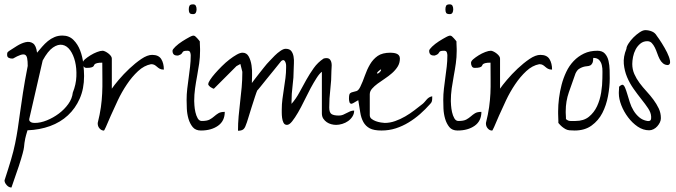

<svg xmlns="http://www.w3.org/2000/svg" viewBox="-37 -587 3047 865"><path d="M-16.6 225.6Q1 171.9 12.7 132.3Q24.4 92.8 31.2 59.1Q38.1 25.4 43 -6.8Q47.9 -39.1 53.2 -78.6Q58.6 -118.2 66.4 -168.9Q74.2 -219.7 87.9 -290Q87.9 -311.5 85.4 -324.2Q83 -336.9 75.7 -340.3Q68.4 -343.8 55.2 -339.4Q42 -335 21.5 -323.2H16.6Q8.8 -323.2 2 -326.7Q-4.9 -330.1 -4.9 -339.8Q-4.9 -346.7 -3.9 -349.6Q-2.9 -352.5 3.9 -357.4Q18.6 -367.2 39.1 -379.9Q59.6 -392.6 78.6 -397Q97.7 -401.4 111.8 -391.6Q126 -381.8 129.9 -349.6Q140.6 -362.3 152.8 -376.5Q165 -390.6 178.7 -401.9Q192.4 -413.1 208.5 -419.9Q224.6 -426.8 244.1 -426.8Q274.4 -426.8 293.9 -407.2Q313.5 -387.7 324.2 -359.4Q335 -331.1 338.4 -299.3Q341.8 -267.6 341.8 -244.1Q341.8 -187.5 322.3 -143.1Q302.7 -98.6 269 -67.4Q235.4 -36.1 188.5 -19Q141.6 -2 86.9 0Q79.1 25.4 76.7 37.1Q74.2 48.8 73.2 57.1Q72.3 65.4 71.3 75.2Q70.3 85 64.9 105Q59.6 125 47.9 161.1Q36.1 197.3 14.6 257.8Q2.9 257.8 -6.8 247.1Q-16.6 236.3 -16.6 225.6ZM94.7 -50.8Q93.8 -44.9 96.7 -41.5Q99.6 -38.1 103.5 -36.1Q107.4 -34.2 112.3 -33.7Q117.2 -33.2 120.1 -33.2Q145.5 -33.2 174.3 -44.9Q203.1 -56.6 228 -75.2Q252.9 -93.8 270.5 -118.2Q288.1 -142.6 291 -169.9Q305.7 -206.1 307.1 -242.7Q308.6 -279.3 301.3 -309.6Q293.9 -339.8 279.3 -360.4Q264.6 -380.9 244.6 -384.8Q224.6 -388.7 201.7 -373Q178.7 -357.4 155.3 -314.5Z M403.3 -33.2Q413.1 -72.3 417.5 -104Q421.9 -135.7 423.3 -166Q424.8 -196.3 424.3 -229.5Q423.8 -262.7 423.8 -304.7Q408.2 -304.7 400.9 -302.7Q393.6 -300.8 390.6 -298.3Q387.7 -295.9 386.7 -293Q385.7 -290 383.3 -287.6Q380.9 -285.2 374 -283.2Q367.2 -281.2 352.5 -281.2Q343.8 -281.2 339.8 -288.1Q335.9 -294.9 335.9 -303.7Q335.9 -311.5 346.2 -320.3Q356.4 -329.1 370.6 -337.9Q384.8 -346.7 399.9 -352.5Q415 -358.4 425.8 -358.4Q429.7 -358.4 437 -355Q444.3 -351.6 451.2 -346.2Q458 -340.8 462.4 -335Q466.8 -329.1 466.8 -323.2V-187.5Q476.6 -202.1 498 -227.5Q519.5 -252.9 545.9 -277.8Q572.3 -302.7 599.6 -321.3Q627 -339.8 648.4 -339.8Q677.7 -339.8 689.5 -320.8Q701.2 -301.8 701.2 -273.4Q689.5 -273.4 682.6 -277.3Q675.8 -281.2 670.4 -286.1Q665 -291 659.2 -294.4Q653.3 -297.9 643.6 -297.9Q612.3 -292 585 -266.6Q557.6 -241.2 534.7 -207Q511.7 -172.9 493.7 -134.8Q475.6 -96.7 461.9 -65.4Q448.2 -34.2 439.9 -14.6Q431.6 4.9 429.7 1Q419.9 1 411.6 -8.3Q403.3 -17.6 403.3 -30.3Z M803.7 -136.7Q803.7 -162.1 806.6 -187Q809.6 -211.9 813 -236.8Q816.4 -261.7 819.3 -286.6Q822.3 -311.5 822.3 -337.9Q822.3 -343.8 819.8 -351.1Q817.4 -358.4 807.6 -358.4Q794.9 -358.4 791 -356.4Q787.1 -354.5 785.6 -351.6Q784.2 -348.6 780.8 -344.7Q777.3 -340.8 765.6 -336.9H760.7Q740.2 -336.9 740.2 -358.4Q740.2 -364.3 753.4 -377Q766.6 -389.6 784.2 -400.9Q801.8 -412.1 817.4 -420.4Q833 -428.7 837.9 -425.8Q839.8 -425.8 843.8 -422.4Q847.7 -418.9 851.6 -414.6Q855.5 -410.2 858.9 -406.2Q862.3 -402.3 863.3 -400.4Q863.3 -398.4 863.3 -392.6Q863.3 -386.7 863.8 -379.9Q864.3 -373 864.3 -366.7Q864.3 -360.4 864.3 -357.4Q864.3 -329.1 860.4 -301.3Q856.4 -273.4 851.1 -245.1Q845.7 -216.8 841.8 -188.5Q837.9 -160.2 837.9 -131.8Q837.9 -127 838.9 -112.3Q839.8 -97.7 843.3 -82Q846.7 -66.4 853.5 -54.2Q860.4 -42 872.1 -42Q895.5 -42 907.2 -48.3Q918.9 -54.7 927.7 -62.5Q936.5 -70.3 946.8 -76.7Q957 -83 975.6 -83Q975.6 -42 945.3 -20.5Q915 1 868.2 1Q843.8 1 831.1 -14.6Q818.4 -30.3 812 -52.2Q805.7 -74.2 804.7 -97.7Q803.7 -121.1 803.7 -136.7ZM813.5 -544.9Q813.5 -555.7 816.9 -561.5Q820.3 -567.4 833 -567.4Q841.8 -567.4 845.2 -561Q848.6 -554.7 848.6 -544.9Q848.6 -536.1 845.2 -529.8Q841.8 -523.4 833 -523.4Q820.3 -523.4 816.9 -528.8Q813.5 -534.2 813.5 -544.9Z M1054.7 -263.7 1045.9 -298.8 1028.3 -289.1 926.8 -187.5Q925.8 -186.5 919.4 -189.9Q913.1 -193.4 910.2 -195.3Q908.2 -197.3 904.8 -200.7Q901.4 -204.1 901.4 -205.1V-209Q901.4 -214.8 909.7 -227.5Q918 -240.2 931.6 -255.9Q945.3 -271.5 962.4 -288.6Q979.5 -305.7 996.6 -318.8Q1013.7 -332 1029.3 -340.8Q1044.9 -349.6 1055.7 -349.6Q1074.2 -349.6 1083.5 -332.5Q1092.8 -315.4 1096.2 -292.5Q1099.6 -269.5 1098.6 -246.6Q1097.7 -223.6 1097.7 -212.9Q1100.6 -217.8 1110.4 -230Q1120.1 -242.2 1130.9 -256.3Q1141.6 -270.5 1151.4 -282.2Q1161.1 -293.9 1165 -298.8Q1168 -301.8 1178.2 -313Q1188.5 -324.2 1200.7 -336.4Q1212.9 -348.6 1226.6 -357.9Q1240.2 -367.2 1250 -367.2Q1267.6 -367.2 1275.4 -356.9Q1283.2 -346.7 1285.6 -332Q1288.1 -317.4 1287.1 -301.3Q1286.1 -285.2 1286.1 -274.4Q1286.1 -237.3 1281.2 -201.2Q1276.4 -165 1276.4 -127V-119.1Q1296.9 -142.6 1312 -170.9Q1327.1 -199.2 1342.8 -227.1Q1358.4 -254.9 1376.5 -280.3Q1394.5 -305.7 1420.9 -323.2Q1422.9 -324.2 1427.2 -324.7Q1431.6 -325.2 1433.6 -325.2Q1444.3 -325.2 1449.7 -318.8Q1455.1 -312.5 1456.5 -303.2Q1458 -293.9 1457 -284.2Q1456.1 -274.4 1456.1 -267.6Q1456.1 -225.6 1451.2 -185.1Q1446.3 -144.5 1446.3 -102.5Q1446.3 -80.1 1456.5 -73.2Q1466.8 -66.4 1489.3 -66.4Q1500 -66.4 1508.3 -69.8Q1516.6 -73.2 1524.4 -77.6Q1532.2 -82 1540.5 -85.4Q1548.8 -88.9 1558.6 -88.9Q1558.6 -74.2 1550.8 -62Q1543 -49.8 1531.2 -41.5Q1519.5 -33.2 1504.9 -28.8Q1490.2 -24.4 1477.5 -24.4Q1466.8 -24.4 1455.6 -27.3Q1444.3 -30.3 1435.1 -36.6Q1425.8 -43 1419.4 -52.7Q1413.1 -62.5 1413.1 -76.2V-263.7Q1402.3 -255.9 1389.2 -235.4Q1376 -214.8 1361.8 -188.5Q1347.7 -162.1 1333.5 -132.8Q1319.3 -103.5 1305.7 -80.1Q1292 -56.6 1279.3 -40.5Q1266.6 -24.4 1255.9 -24.4Q1245.1 -24.4 1240.2 -34.2Q1235.4 -43.9 1233.9 -56.2Q1232.4 -68.4 1232.4 -79.1Q1232.4 -89.8 1232.4 -93.8Q1232.4 -117.2 1235.4 -140.6Q1238.3 -164.1 1242.2 -188Q1246.1 -211.9 1249 -235.4Q1252 -258.8 1252 -282.2Q1252 -285.2 1252 -291Q1252 -296.9 1250.5 -302.2Q1249 -307.6 1246.1 -312Q1243.2 -316.4 1238.3 -316.4Q1237.3 -316.4 1236.8 -315.9Q1236.3 -315.4 1235.4 -315.4Q1235.4 -314.5 1233.4 -314.5Q1232.4 -314.5 1229.5 -311.5Q1226.6 -308.6 1225.6 -306.6Q1214.8 -293 1197.3 -271.5Q1179.7 -250 1163.1 -229.5Q1146.5 -209 1134.8 -194.3Q1123 -179.7 1122.1 -179.7Q1119.1 -173.8 1111.8 -151.4Q1104.5 -128.9 1096.2 -103Q1087.9 -77.1 1081.1 -54.2Q1074.2 -31.2 1071.3 -25.4Q1066.4 -9.8 1058.6 -3.9Q1050.8 2 1035.2 2Q1035.2 -31.2 1038.1 -63.5Q1041 -95.7 1044.9 -128.4Q1048.8 -161.1 1051.8 -193.8Q1054.7 -226.6 1054.7 -260.7Z M1553.7 -122.1Q1546.9 -118.2 1543 -120.1Q1539.1 -122.1 1537.6 -126Q1536.1 -129.9 1535.6 -135.3Q1535.2 -140.6 1535.2 -142.6Q1535.2 -162.1 1540 -166.5Q1544.9 -170.9 1552.7 -172.4Q1560.5 -173.8 1569.3 -176.8Q1578.1 -179.7 1585.9 -195.3Q1597.7 -219.7 1606.9 -246.6Q1616.2 -273.4 1629.9 -296.9Q1643.6 -320.3 1664.6 -335Q1685.5 -349.6 1722.7 -349.6Q1728.5 -349.6 1735.8 -348.6Q1743.2 -347.7 1749.5 -345.2Q1755.9 -342.8 1760.3 -337.4Q1764.6 -332 1764.6 -323.2Q1764.6 -302.7 1754.4 -286.6Q1744.1 -270.5 1729 -257.3Q1713.9 -244.1 1696.3 -232.4Q1678.7 -220.7 1664.1 -210Q1649.4 -199.2 1639.2 -187.5Q1628.9 -175.8 1628.9 -162.1V-68.4Q1628.9 -57.6 1637.2 -51.3Q1645.5 -44.9 1656.2 -41Q1667 -37.1 1678.7 -35.2Q1690.4 -33.2 1696.3 -33.2Q1719.7 -33.2 1743.2 -41.5Q1766.6 -49.8 1788.6 -62.5Q1810.5 -75.2 1830.1 -90.3Q1849.6 -105.5 1867.2 -119.1Q1873 -124 1877.4 -129.4Q1881.8 -134.8 1886.2 -139.6Q1890.6 -144.5 1896 -147.9Q1901.4 -151.4 1910.2 -153.3Q1910.2 -152.3 1910.2 -149.4Q1910.2 -146.5 1910.2 -144.5Q1910.2 -136.7 1908.7 -130.9Q1907.2 -125 1901.4 -119.1Q1879.9 -94.7 1855.5 -73.2Q1831.1 -51.8 1803.7 -35.2Q1776.4 -18.6 1746.1 -8.8Q1715.8 1 1681.6 1Q1647.5 1 1628.9 -8.8Q1610.4 -18.6 1600.1 -37.1Q1589.8 -55.7 1585.9 -81.1Q1582 -106.4 1577.1 -135.7ZM1679.7 -273.4Q1679.7 -275.4 1676.3 -272.9Q1672.9 -270.5 1668.5 -266.6Q1664.1 -262.7 1662.1 -259.3Q1660.2 -255.9 1662.1 -255.9Q1667 -254.9 1673.8 -261.7Q1680.7 -268.6 1679.7 -273.4Z M1960 -136.7Q1960 -162.1 1962.9 -187Q1965.8 -211.9 1969.2 -236.8Q1972.7 -261.7 1975.6 -286.6Q1978.5 -311.5 1978.5 -337.9Q1978.5 -343.8 1976.1 -351.1Q1973.6 -358.4 1963.9 -358.4Q1951.2 -358.4 1947.3 -356.4Q1943.4 -354.5 1941.9 -351.6Q1940.4 -348.6 1937 -344.7Q1933.6 -340.8 1921.9 -336.9H1917Q1896.5 -336.9 1896.5 -358.4Q1896.5 -364.3 1909.7 -377Q1922.9 -389.6 1940.4 -400.9Q1958 -412.1 1973.6 -420.4Q1989.3 -428.7 1994.1 -425.8Q1996.1 -425.8 2000 -422.4Q2003.9 -418.9 2007.8 -414.6Q2011.7 -410.2 2015.1 -406.2Q2018.6 -402.3 2019.5 -400.4Q2019.5 -398.4 2019.5 -392.6Q2019.5 -386.7 2020 -379.9Q2020.5 -373 2020.5 -366.7Q2020.5 -360.4 2020.5 -357.4Q2020.5 -329.1 2016.6 -301.3Q2012.7 -273.4 2007.3 -245.1Q2002 -216.8 1998 -188.5Q1994.1 -160.2 1994.1 -131.8Q1994.1 -127 1995.1 -112.3Q1996.1 -97.7 1999.5 -82Q2002.9 -66.4 2009.8 -54.2Q2016.6 -42 2028.3 -42Q2051.8 -42 2063.5 -48.3Q2075.2 -54.7 2084 -62.5Q2092.8 -70.3 2103 -76.7Q2113.3 -83 2131.8 -83Q2131.8 -42 2101.6 -20.5Q2071.3 1 2024.4 1Q2000 1 1987.3 -14.6Q1974.6 -30.3 1968.3 -52.2Q1961.9 -74.2 1960.9 -97.7Q1960 -121.1 1960 -136.7ZM1969.7 -544.9Q1969.7 -555.7 1973.1 -561.5Q1976.6 -567.4 1989.3 -567.4Q1998 -567.4 2001.5 -561Q2004.9 -554.7 2004.9 -544.9Q2004.9 -536.1 2001.5 -529.8Q1998 -523.4 1989.3 -523.4Q1976.6 -523.4 1973.1 -528.8Q1969.7 -534.2 1969.7 -544.9Z M2152.3 -33.2Q2162.1 -72.3 2166.5 -104Q2170.9 -135.7 2172.4 -166Q2173.8 -196.3 2173.3 -229.5Q2172.9 -262.7 2172.9 -304.7Q2157.2 -304.7 2149.9 -302.7Q2142.6 -300.8 2139.6 -298.3Q2136.7 -295.9 2135.7 -293Q2134.8 -290 2132.3 -287.6Q2129.9 -285.2 2123 -283.2Q2116.2 -281.2 2101.6 -281.2Q2092.8 -281.2 2088.9 -288.1Q2085 -294.9 2085 -303.7Q2085 -311.5 2095.2 -320.3Q2105.5 -329.1 2119.6 -337.9Q2133.8 -346.7 2148.9 -352.5Q2164.1 -358.4 2174.8 -358.4Q2178.7 -358.4 2186 -355Q2193.4 -351.6 2200.2 -346.2Q2207 -340.8 2211.4 -335Q2215.8 -329.1 2215.8 -323.2V-187.5Q2225.6 -202.1 2247.1 -227.5Q2268.6 -252.9 2294.9 -277.8Q2321.3 -302.7 2348.6 -321.3Q2376 -339.8 2397.5 -339.8Q2426.8 -339.8 2438.5 -320.8Q2450.2 -301.8 2450.2 -273.4Q2438.5 -273.4 2431.6 -277.3Q2424.8 -281.2 2419.4 -286.1Q2414.1 -291 2408.2 -294.4Q2402.3 -297.9 2392.6 -297.9Q2361.3 -292 2334 -266.6Q2306.6 -241.2 2283.7 -207Q2260.7 -172.9 2242.7 -134.8Q2224.6 -96.7 2210.9 -65.4Q2197.3 -34.2 2189 -14.6Q2180.7 4.9 2178.7 1Q2168.9 1 2160.6 -8.3Q2152.3 -17.6 2152.3 -30.3Z M2478.5 -33.2Q2478.5 -36.1 2478.5 -43.5Q2478.5 -50.8 2478 -59.1Q2477.5 -67.4 2477.5 -74.7Q2477.5 -82 2477.5 -85.9Q2477.5 -113.3 2481.4 -144.5Q2485.4 -175.8 2493.2 -205.6Q2501 -235.4 2514.2 -263.2Q2527.3 -291 2547.4 -312Q2567.4 -333 2593.8 -345.7Q2620.1 -358.4 2654.3 -358.4Q2676.8 -358.4 2688.5 -345.2Q2700.2 -332 2704.6 -312.5Q2709 -293 2709.5 -271.5Q2710 -250 2710 -233.4Q2710 -195.3 2702.1 -153.8Q2694.3 -112.3 2676.8 -78.1Q2659.2 -43.9 2628.4 -21.5Q2597.7 1 2551.8 1Q2538.1 1 2528.3 0Q2518.6 -1 2510.7 -5.4Q2502.9 -9.8 2495.1 -16.1Q2487.3 -22.5 2478.5 -33.2ZM2512.7 -50.8Q2521.5 -42 2533.2 -42Q2544.9 -42 2555.7 -42Q2592.8 -42 2616.2 -61Q2639.6 -80.1 2652.8 -108.4Q2666 -136.7 2671.4 -170.4Q2676.8 -204.1 2676.8 -233.4Q2676.8 -247.1 2677.2 -263.2Q2677.7 -279.3 2674.3 -293.5Q2670.9 -307.6 2662.1 -316.9Q2653.3 -326.2 2635.7 -326.2Q2635.7 -310.5 2631.8 -302.7Q2627.9 -294.9 2621.6 -292Q2615.2 -289.1 2606.9 -288.6Q2598.6 -288.1 2589.4 -285.2Q2580.1 -282.2 2571.3 -276.4Q2562.5 -270.5 2555.7 -255.9Q2540 -211.9 2525.9 -171.4Q2511.7 -130.9 2511.7 -85.9Q2511.7 -83 2511.7 -78.6Q2511.7 -74.2 2512.2 -68.4Q2512.7 -62.5 2512.7 -58.1Q2512.7 -53.7 2512.7 -50.8Z M2751 -166Q2751 -168 2751 -171.9Q2751 -175.8 2751.5 -180.7Q2752 -185.5 2752 -189.9Q2752 -194.3 2752 -195.3Q2752.9 -198.2 2759.3 -202.1Q2765.6 -206.1 2768.6 -205.1Q2774.4 -203.1 2779.3 -191.4Q2784.2 -179.7 2789.1 -163.1Q2793.9 -146.5 2800.3 -126.5Q2806.6 -106.4 2816.9 -89.4Q2827.1 -72.3 2842.3 -59.1Q2857.4 -45.9 2878.9 -42Q2885.7 -41 2889.6 -42.5Q2893.6 -43.9 2895 -47.4Q2896.5 -50.8 2896.5 -55.2Q2896.5 -59.6 2896.5 -62.5Q2895.5 -80.1 2882.8 -99.1Q2870.1 -118.2 2852.5 -140.1Q2835 -162.1 2817.4 -187Q2799.8 -211.9 2788.1 -239.7Q2776.4 -267.6 2773.4 -299.3Q2770.5 -331.1 2785.2 -367.2Q2785.2 -376 2794.4 -390.6Q2803.7 -405.3 2816.9 -418.5Q2830.1 -431.6 2844.7 -441.4Q2859.4 -451.2 2870.1 -451.2Q2885.7 -451.2 2899.9 -445.3Q2914.1 -439.5 2921.9 -425.8Q2931.6 -413.1 2944.8 -392.1Q2958 -371.1 2968.3 -350.6Q2978.5 -330.1 2981.4 -313.5Q2984.4 -296.9 2972.7 -293.9Q2959 -293.9 2949.7 -301.8Q2940.4 -309.6 2934.6 -321.3Q2928.7 -333 2923.8 -347.2Q2918.9 -361.3 2913.1 -373Q2907.2 -384.8 2899.4 -393.1Q2891.6 -401.4 2878.9 -401.4Q2861.3 -401.4 2848.1 -390.6Q2835 -379.9 2826.7 -364.3Q2818.4 -348.6 2814.9 -330.6Q2811.5 -312.5 2811.5 -298.8Q2811.5 -274.4 2820.8 -253.4Q2830.1 -232.4 2844.2 -213.4Q2858.4 -194.3 2875.5 -175.8Q2892.6 -157.2 2906.7 -138.2Q2920.9 -119.1 2930.7 -98.6Q2940.4 -78.1 2940.4 -54.7Q2940.4 -44.9 2936 -35.6Q2931.6 -26.4 2924.3 -18.1Q2917 -9.8 2907.2 -4.9Q2897.5 0 2887.7 0Q2860.4 0 2835.9 -16.6Q2811.5 -33.2 2792.5 -58.6Q2773.4 -84 2762.2 -112.8Q2751 -141.6 2751 -166Z"/></svg>

Font: Zeyada
Style: Regular
Weight: 400
Version: Version 1.002 2010